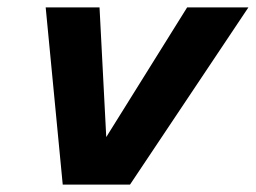

<svg xmlns="http://www.w3.org/2000/svg" viewBox="-20 -497 689 517"><path d="M103 -477.1H248L266.1 -127.9L483.9 -477.1H648.9L330.1 0H148.9Z"/></svg>

Font: IntelOne Mono Bold
Style: Italic
Weight: 700
Italic angle: -16°
Designer: Fred Shallcrass
Foundry: Frere-Jones Type LLC
Version: Version 1.200;hotconv 1.1.0;makeotfexe 2.6.0;FJTRelease1.2